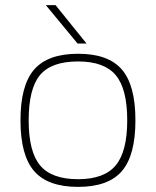

<svg xmlns="http://www.w3.org/2000/svg" viewBox="-20 -720 609 750"><path d="M113.5 -448.5Q167 -510 285 -510Q403 -510 456 -448.5Q509 -387 509 -250Q509 -113 456 -51.5Q403 10 285 10Q167 10 113.5 -51.5Q60 -113 60 -250Q60 -387 113.5 -448.5ZM92 -250Q92 -127 137 -73.5Q182 -20 285 -20Q387 -20 432 -74Q477 -128 477 -250Q477 -373 432 -426.5Q387 -480 285 -480Q181 -480 136.5 -427Q92 -374 92 -250ZM318 -550H283L159 -700H197Z"/></svg>

Font: Fivo Sans Thin
Style: Regular
Weight: 250
Foundry: Alexander Slobzheninov
Version: 1.0